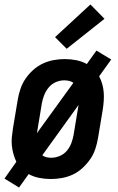

<svg xmlns="http://www.w3.org/2000/svg" viewBox="-34 -792 529 858"><path d="M51 46 -14 6 39 -69Q31 -86 26 -104Q21 -122 19 -141Q17 -160 19 -180Q21 -200 24 -219L45 -345Q49 -369 57 -393.5Q65 -418 79.5 -439.5Q94 -461 114 -479Q134 -497 157.5 -508Q181 -519 206 -523.5Q231 -528 255 -528Q281 -528 306.5 -523Q332 -518 354 -506L397 -566L463 -526L409 -451Q418 -434 423 -416Q428 -398 429.5 -379Q431 -360 429.5 -340Q428 -320 425 -301L404 -175Q400 -151 392 -126.5Q384 -102 369 -80.5Q354 -59 334.5 -41Q315 -23 291.5 -12Q268 -1 242.5 3.5Q217 8 193 8Q167 8 141.5 3Q116 -2 94 -14ZM131 -197 294 -422Q286 -428 275 -430.5Q264 -433 253 -433Q234 -433 215.5 -425Q197 -417 184 -401.5Q171 -386 163.5 -367Q156 -348 153 -330ZM195 -87Q214 -87 233 -95Q252 -103 265 -118.5Q278 -134 285 -153Q292 -172 295 -190L317 -323L155 -98Q163 -92 173.5 -89.5Q184 -87 195 -87ZM264 -574 212 -626 370 -772 433 -708Z"/></svg>

Font: Iosevka QP
Style: Bold Italic
Weight: 700
Italic angle: -9°
Designer: Belleve Invis
Foundry: Belleve Invis
Version: Version 20.0.0; ttfautohint (v1.8.4)